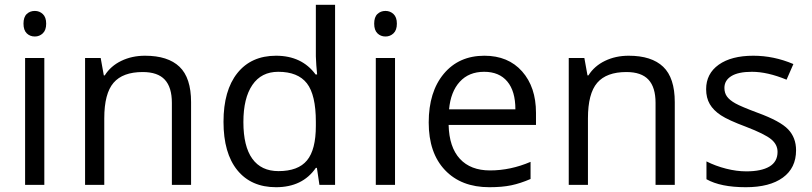

<svg xmlns="http://www.w3.org/2000/svg" viewBox="-20 -780 3424 810"><path d="M167 0H85.9V-535.2H167ZM79.1 -680.2Q79.1 -708 92.8 -720.9Q106.4 -733.9 127 -733.9Q146.5 -733.9 160.6 -720.7Q174.8 -707.5 174.8 -680.2Q174.8 -652.8 160.6 -639.4Q146.5 -626 127 -626Q106.4 -626 92.8 -639.4Q79.1 -652.8 79.1 -680.2Z M705.1 0V-346.2Q705.1 -411.6 675.3 -443.8Q645.5 -476.1 582 -476.1Q498 -476.1 459 -430.7Q419.9 -385.3 419.9 -280.8V0H338.9V-535.2H404.8L418 -461.9H421.9Q446.8 -501.5 491.7 -523.2Q536.6 -544.9 591.8 -544.9Q688.5 -544.9 737.3 -498.3Q786.1 -451.7 786.1 -349.1V0Z M1316.9 -71.8H1312.5Q1256.3 9.8 1144.5 9.8Q1039.6 9.8 981.2 -62Q922.9 -133.8 922.9 -266.1Q922.9 -398.4 981.4 -471.7Q1040 -544.9 1144.5 -544.9Q1253.4 -544.9 1311.5 -465.8H1317.9L1314.5 -504.4L1312.5 -542V-759.8H1393.6V0H1327.6ZM1154.8 -58.1Q1237.8 -58.1 1275.1 -103.3Q1312.5 -148.4 1312.5 -249V-266.1Q1312.5 -379.9 1274.7 -428.5Q1236.8 -477.1 1153.8 -477.1Q1082.5 -477.1 1044.7 -421.6Q1006.8 -366.2 1006.8 -265.1Q1006.8 -162.6 1044.4 -110.4Q1082 -58.1 1154.8 -58.1Z M1646.5 0H1565.4V-535.2H1646.5ZM1558.6 -680.2Q1558.6 -708 1572.3 -720.9Q1585.9 -733.9 1606.4 -733.9Q1626 -733.9 1640.1 -720.7Q1654.3 -707.5 1654.3 -680.2Q1654.3 -652.8 1640.1 -639.4Q1626 -626 1606.4 -626Q1585.9 -626 1572.3 -639.4Q1558.6 -652.8 1558.6 -680.2Z M2044.4 9.8Q1925.8 9.8 1857.2 -62.5Q1788.6 -134.8 1788.6 -263.2Q1788.6 -392.6 1852.3 -468.8Q1916 -544.9 2023.4 -544.9Q2124 -544.9 2182.6 -478.8Q2241.2 -412.6 2241.2 -304.2V-252.9H1872.6Q1875 -158.7 1920.2 -109.9Q1965.3 -61 2047.4 -61Q2133.8 -61 2218.3 -97.2V-24.9Q2175.3 -6.3 2137 1.7Q2098.6 9.8 2044.4 9.8ZM2022.5 -477.1Q1958 -477.1 1919.7 -435.1Q1881.3 -393.1 1874.5 -318.8H2154.3Q2154.3 -395.5 2120.1 -436.3Q2085.9 -477.1 2022.5 -477.1Z M2745.6 0V-346.2Q2745.6 -411.6 2715.8 -443.8Q2686 -476.1 2622.6 -476.1Q2538.6 -476.1 2499.5 -430.7Q2460.4 -385.3 2460.4 -280.8V0H2379.4V-535.2H2445.3L2458.5 -461.9H2462.4Q2487.3 -501.5 2532.2 -523.2Q2577.1 -544.9 2632.3 -544.9Q2729 -544.9 2777.8 -498.3Q2826.7 -451.7 2826.7 -349.1V0Z M3338.4 -146Q3338.4 -71.3 3282.7 -30.8Q3227.1 9.8 3126.5 9.8Q3020 9.8 2960.4 -23.9V-99.1Q2999 -79.6 3043.2 -68.4Q3087.4 -57.1 3128.4 -57.1Q3191.9 -57.1 3226.1 -77.4Q3260.3 -97.7 3260.3 -139.2Q3260.3 -170.4 3233.2 -192.6Q3206.1 -214.8 3127.4 -245.1Q3052.7 -272.9 3021.2 -293.7Q2989.7 -314.5 2974.4 -340.8Q2959 -367.2 2959 -403.8Q2959 -469.2 3012.2 -507.1Q3065.4 -544.9 3158.2 -544.9Q3244.6 -544.9 3327.1 -509.8L3298.3 -443.8Q3217.8 -477.1 3152.3 -477.1Q3094.7 -477.1 3065.4 -459Q3036.1 -440.9 3036.1 -409.2Q3036.1 -387.7 3047.1 -372.6Q3058.1 -357.4 3082.5 -343.8Q3106.9 -330.1 3176.3 -304.2Q3271.5 -269.5 3304.9 -234.4Q3338.4 -199.2 3338.4 -146Z"/></svg>

Font: f0_46825 
Style: Regular
Weight: 400
Foundry: Ascender Corporation
Version: Version 1.10